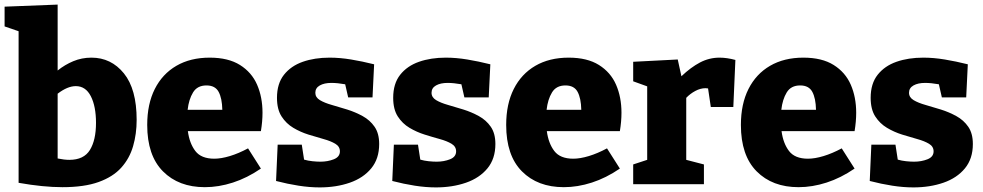

<svg xmlns="http://www.w3.org/2000/svg" viewBox="-23 -802 4280 836"><path d="M249 13Q165 13 58 -6V-666L-3 -687V-773L228 -782V-495Q259 -520 296 -535.5Q333 -551 375 -551Q461 -551 516.5 -482.5Q572 -414 572 -280Q572 -219 556.5 -165.5Q541 -112 505 -72Q469 -32 406.5 -9.5Q344 13 249 13ZM279 -106Q342 -106 368.5 -149Q395 -192 395 -267Q395 -339 372.5 -383Q350 -427 307 -427Q271 -427 228 -394V-112Q257 -106 279 -106Z M869 13Q755 13 686.5 -56Q618 -125 618 -258Q618 -349 651 -414.5Q684 -480 745 -515.5Q806 -551 890 -551Q971 -551 1022 -519Q1073 -487 1096.5 -433Q1120 -379 1120 -311Q1120 -273 1113 -231H795Q802 -178 827.5 -144.5Q853 -111 910 -111Q940 -111 978 -122.5Q1016 -134 1057 -156L1113 -68Q1053 -27 991 -7Q929 13 869 13ZM876 -430Q836 -430 817.5 -399.5Q799 -369 794 -324H945Q944 -374 929 -402Q914 -430 876 -430Z M1350 -398Q1350 -378 1370 -366Q1390 -354 1422 -345Q1454 -336 1489 -325Q1524 -314 1556 -296.5Q1588 -279 1608 -250Q1628 -221 1628 -175Q1628 -111 1593.5 -69Q1559 -27 1500 -6.5Q1441 14 1369 14Q1325 14 1277 6.5Q1229 -1 1179 -14L1186 -172H1291L1301 -107Q1318 -102 1337.5 -100Q1357 -98 1372 -98Q1404 -98 1430.5 -108.5Q1457 -119 1457 -143Q1457 -164 1437 -176Q1417 -188 1386 -196.5Q1355 -205 1320 -216Q1285 -227 1254 -245.5Q1223 -264 1203 -295Q1183 -326 1183 -376Q1183 -438 1213.5 -476.5Q1244 -515 1295.5 -533Q1347 -551 1412 -551Q1457 -551 1505.5 -543Q1554 -535 1606 -522L1599 -378H1493L1480 -435Q1446 -441 1420 -441Q1389 -441 1369.5 -430Q1350 -419 1350 -398Z M1856 -398Q1856 -378 1876 -366Q1896 -354 1928 -345Q1960 -336 1995 -325Q2030 -314 2062 -296.5Q2094 -279 2114 -250Q2134 -221 2134 -175Q2134 -111 2099.5 -69Q2065 -27 2006 -6.5Q1947 14 1875 14Q1831 14 1783 6.5Q1735 -1 1685 -14L1692 -172H1797L1807 -107Q1824 -102 1843.5 -100Q1863 -98 1878 -98Q1910 -98 1936.5 -108.5Q1963 -119 1963 -143Q1963 -164 1943 -176Q1923 -188 1892 -196.5Q1861 -205 1826 -216Q1791 -227 1760 -245.5Q1729 -264 1709 -295Q1689 -326 1689 -376Q1689 -438 1719.5 -476.5Q1750 -515 1801.5 -533Q1853 -551 1918 -551Q1963 -551 2011.5 -543Q2060 -535 2112 -522L2105 -378H1999L1986 -435Q1952 -441 1926 -441Q1895 -441 1875.5 -430Q1856 -419 1856 -398Z M2432 13Q2318 13 2249.5 -56Q2181 -125 2181 -258Q2181 -349 2214 -414.5Q2247 -480 2308 -515.5Q2369 -551 2453 -551Q2534 -551 2585 -519Q2636 -487 2659.5 -433Q2683 -379 2683 -311Q2683 -273 2676 -231H2358Q2365 -178 2390.5 -144.5Q2416 -111 2473 -111Q2503 -111 2541 -122.5Q2579 -134 2620 -156L2676 -68Q2616 -27 2554 -7Q2492 13 2432 13ZM2439 -430Q2399 -430 2380.5 -399.5Q2362 -369 2357 -324H2508Q2507 -374 2492 -402Q2477 -430 2439 -430Z M2734 0V-86L2795 -106V-426L2734 -448V-533L2928 -543L2944 -470Q2985 -509 3025 -530Q3065 -551 3110 -551Q3142 -551 3179 -541L3170 -336H3072L3060 -417Q3055 -418 3049 -418Q3027 -418 3004.5 -406Q2982 -394 2965 -376V-106L3042 -86V0Z M3454 13Q3340 13 3271.5 -56Q3203 -125 3203 -258Q3203 -349 3236 -414.5Q3269 -480 3330 -515.5Q3391 -551 3475 -551Q3556 -551 3607 -519Q3658 -487 3681.5 -433Q3705 -379 3705 -311Q3705 -273 3698 -231H3380Q3387 -178 3412.5 -144.5Q3438 -111 3495 -111Q3525 -111 3563 -122.5Q3601 -134 3642 -156L3698 -68Q3638 -27 3576 -7Q3514 13 3454 13ZM3461 -430Q3421 -430 3402.5 -399.5Q3384 -369 3379 -324H3530Q3529 -374 3514 -402Q3499 -430 3461 -430Z M3935 -398Q3935 -378 3955 -366Q3975 -354 4007 -345Q4039 -336 4074 -325Q4109 -314 4141 -296.5Q4173 -279 4193 -250Q4213 -221 4213 -175Q4213 -111 4178.5 -69Q4144 -27 4085 -6.5Q4026 14 3954 14Q3910 14 3862 6.5Q3814 -1 3764 -14L3771 -172H3876L3886 -107Q3903 -102 3922.5 -100Q3942 -98 3957 -98Q3989 -98 4015.5 -108.5Q4042 -119 4042 -143Q4042 -164 4022 -176Q4002 -188 3971 -196.5Q3940 -205 3905 -216Q3870 -227 3839 -245.5Q3808 -264 3788 -295Q3768 -326 3768 -376Q3768 -438 3798.5 -476.5Q3829 -515 3880.5 -533Q3932 -551 3997 -551Q4042 -551 4090.5 -543Q4139 -535 4191 -522L4184 -378H4078L4065 -435Q4031 -441 4005 -441Q3974 -441 3954.5 -430Q3935 -419 3935 -398Z"/></svg>

Font: Bitter ExtraBold
Style: Regular
Weight: 800
Designer: Sol Matas, and Bitter project Authors
Foundry: Sol Matas
Version: Version 2.001